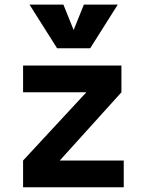

<svg xmlns="http://www.w3.org/2000/svg" viewBox="-20 -796 626 816"><path d="M180.2 -54.2 78.1 -113.8 400.4 -461.4 496.1 -403.8ZM78.1 0V-113.8H505.9V0ZM78.1 -403.8V-517.6H496.1V-403.8ZM222.7 -590.8 105.5 -776.4H249.5L297.9 -656.2H288.1L336.4 -776.4H480.5L363.3 -590.8Z"/></svg>

Font: Cascadia Code PL
Style: Regular
Weight: 400
Monospace: yes
Designer: Aaron Bell
Foundry: Saja Typeworks
Version: Version 2102.003